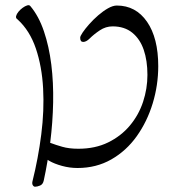

<svg xmlns="http://www.w3.org/2000/svg" viewBox="-20 -625 654 728"><path d="M274 12Q244 12 215 4Q186 -4 167 -15Q148 -26 148 -34Q149 -42 150 -50.5Q151 -59 153.5 -67Q156 -75 159 -82Q162 -87 176 -81.5Q190 -76 216 -68.5Q242 -61 277 -61Q341 -61 390 -85Q439 -109 472.5 -149Q506 -189 522.5 -239Q539 -289 539 -341Q539 -395 525 -436Q511 -477 481.5 -501Q452 -525 407 -525Q381 -525 358.5 -510Q336 -495 320 -479Q307 -466 295.5 -466Q284 -466 284 -482Q284 -488 293.5 -502Q303 -516 318.5 -533.5Q334 -551 352.5 -567Q371 -583 389.5 -593.5Q408 -604 423 -604Q495 -604 537.5 -542.5Q580 -481 580 -374Q580 -302 559 -233Q538 -164 498.5 -108.5Q459 -53 402 -20.5Q345 12 274 12ZM103 63Q125 -25 136.5 -115.5Q148 -206 143.5 -289.5Q139 -373 116 -441Q93 -509 47 -551Q39 -556 41 -564Q43 -572 50 -580.5Q57 -589 66 -595.5Q75 -602 83 -604.5Q91 -607 95 -602Q127 -564 146.5 -506.5Q166 -449 174.5 -380.5Q183 -312 181.5 -236.5Q180 -161 170.5 -85.5Q161 -10 146 59Q143 74 132 78.5Q121 83 113 83Q108 83 104.5 77.5Q101 72 103 63Z"/></svg>

Font: Noto Rashi Hebrew Light
Style: Regular
Weight: 300
Version: Version 1.006